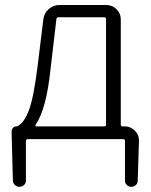

<svg xmlns="http://www.w3.org/2000/svg" viewBox="-20 -551 602 763"><path d="M211.9 -482.4Q205.1 -482.4 204.1 -474.6L180.7 -275.4Q164.1 -116.2 121.1 -54.7Q120.1 -52.7 121.1 -50.8Q122.1 -48.8 124 -48.8H393.6Q401.4 -48.8 401.4 -55.7V-474.6Q401.4 -482.4 393.6 -482.4ZM460 -55.7Q460 -48.8 467.8 -48.8H475.6Q499 -48.8 516.1 -31.7Q533.2 -14.6 532.2 8.8L527.3 167Q527.3 176.8 520 184.1Q512.7 191.4 502 191.4Q491.2 191.4 483.9 184.1Q476.6 176.8 476.6 167V8.8Q476.6 2 469.7 2H89.8Q83 2 83 8.8V166Q83 176.8 75.7 184.1Q68.4 191.4 57.6 191.4Q46.9 191.4 39.1 184.1Q31.2 176.8 31.2 166L26.4 -13.7V-29.3Q26.4 -37.1 31.7 -43Q37.1 -48.8 45.9 -48.8Q47.9 -48.8 49.8 -49.8Q76.2 -63.5 94.7 -112.3Q113.3 -161.1 128.9 -284.2L152.3 -474.6Q155.3 -499 173.8 -515.1Q192.4 -531.2 216.8 -531.2H402.3Q425.8 -531.2 442.9 -514.6Q460 -498 460 -473.6Z"/></svg>

Font: Gen Jyuu Gothic P Light
Style: Regular
Weight: 200
Designer: [Source Han Sans]
Ryoko NISHIZUKA  (kana & ideographs); Paul D. Hunt (Latin, Greek & Cyrillic); Wenlong ZHANG  (bopomofo
Version: Version 1.002.20150607